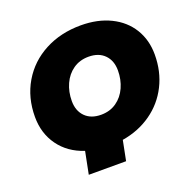

<svg xmlns="http://www.w3.org/2000/svg" viewBox="-146 -861 1139 1141"><g transform="rotate(-20 424.0 -290.5)"><path d="M485 9 460 135H224L252 -6Q152 -39 96.5 -116Q41 -193 41 -297Q41 -419 97.5 -514.5Q154 -610 254.5 -663Q355 -716 482 -716Q589 -716 669.5 -676.5Q750 -637 793.5 -566Q837 -495 837 -403Q837 -296 793 -208.5Q749 -121 669 -64.5Q589 -8 485 9ZM599 -389Q599 -451 562.5 -488Q526 -525 462 -525Q406 -525 364.5 -496Q323 -467 301 -418Q279 -369 279 -311Q279 -249 315.5 -212Q352 -175 416 -175Q472 -175 513.5 -204Q555 -233 577 -282Q599 -331 599 -389Z"/></g></svg>

Font: Montserrat Alternates Black
Style: Italic
Weight: 900
Italic angle: -11.3°
Designer: Julieta Ulanovsky
Foundry: Julieta Ulanovsky
Version: Version 7.200